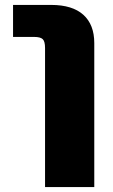

<svg xmlns="http://www.w3.org/2000/svg" viewBox="-20 -540 461 780"><path d="M33 -390V-520H188Q274 -520 318.5 -480Q363 -440 363 -365V220H163V-345Q163 -372 153.5 -381Q144 -390 118 -390Z"/></svg>

Font: M PLUS 1p Black
Style: Regular
Weight: 900
Version: Version 1.061